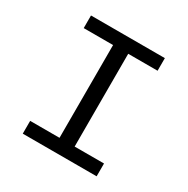

<svg xmlns="http://www.w3.org/2000/svg" viewBox="-151 -789 902 923"><g transform="rotate(30 300.0 -328.0)"><path d="M95 0H505V-71H342V-586H505V-656H95V-586H258V-71H95Z"/></g></svg>

Font: Hasklig
Style: Regular
Weight: 400
Monospace: yes
Designer: Paul D. Hunt, Teo Tuominen
Foundry: Adobe Systems Incorporated
Version: Version 2.030;PS 1.0;hotconv 16.6.51;makeotf.lib2.5.65220